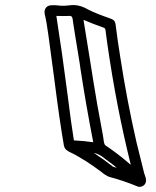

<svg xmlns="http://www.w3.org/2000/svg" viewBox="-20 -708 616 760"><path d="M533.2 31.7Q529.8 31.7 526.4 30.8Q465.8 5.9 412.6 -7.8Q397.9 -13.2 379.4 -28.8Q351.6 -49.8 322.3 -68.8Q278.3 -96.2 260.3 -104Q250.5 -108.4 242.9 -114.5Q235.4 -120.6 232.9 -132.3Q215.8 -230 194.8 -396Q166 -618.7 159.7 -640.6Q156.2 -652.3 156.2 -660.2Q156.2 -663.6 156.7 -666Q161.1 -684.6 180.7 -687Q187 -687.5 192.9 -687.5Q203.1 -687.5 213.4 -686Q220.7 -685.1 226.6 -685.1Q237.8 -685.1 251 -686.5Q261.7 -688 271.5 -688Q298.8 -688 330.6 -669.4Q357.9 -655.3 414.1 -635.7Q424.8 -632.3 430.2 -627.7Q435.5 -623 437.5 -611.3Q445.3 -548.3 456.1 -481.9Q482.4 -310.1 520.5 -144L550.8 -22Q558.1 -3.9 558.1 6.3Q558.1 9.3 557.6 11.2Q555.7 21.5 546.9 27.3Q540.5 31.7 533.2 31.7ZM349.1 -145Q320.8 -290 298.3 -437L295.9 -454.6L275.4 -580.6Q268.6 -621.1 268.6 -624.5Q267.6 -645 257.3 -645L230 -644.5L203.1 -645Q226.1 -499 246.6 -339.4Q262.2 -214.4 272.5 -152.3Q311 -150.4 349.1 -145ZM442.4 -43.9Q422.4 -60.5 401.4 -75.2L393.6 -81.1Q375.5 -97.2 351.1 -103Q390.6 -77.1 427.7 -47.9ZM497.6 -56.2Q440.4 -285.2 404.3 -538.1Q398.4 -581.1 397.9 -586.4Q397.9 -595.7 390.1 -598.6Q349.6 -612.8 310.5 -629.4Q323.7 -551.3 335.9 -472.7Q350.1 -380.9 365.7 -290L370.6 -263.7Q378.4 -218.8 387.2 -173.3Q389.2 -164.1 389.6 -158.2Q391.6 -137.2 397 -132.8Q448.2 -98.6 494.6 -58.1Z"/></svg>

Font: Third Street
Style: Regular
Weight: 400
Designer: GGBotNet
Foundry: GGBotNet
Version: 0.90